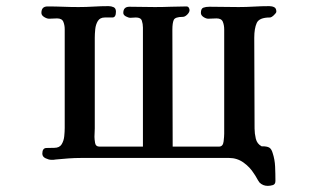

<svg xmlns="http://www.w3.org/2000/svg" viewBox="-20 -524 1040 626"><path d="M881 -486Q881 -497 874 -500.5Q867 -504 858 -504Q833 -504 808 -502.5Q783 -501 758 -501Q734 -501 710.5 -501.5Q687 -502 663 -502Q651 -502 643 -499Q635 -496 635 -482Q635 -474 643.5 -468.5Q652 -463 659 -463Q666 -463 672.5 -463.5Q679 -464 686 -464Q702 -464 706.5 -453Q711 -442 711 -428Q711 -343 711 -258Q711 -173 711 -88Q711 -79 709 -62.5Q707 -46 694 -46H543Q543 -141 542.5 -236.5Q542 -332 542 -427Q542 -449 546.5 -459Q551 -469 576 -469Q583 -469 590.5 -476.5Q598 -484 598 -491Q598 -495 595.5 -499Q593 -503 588 -503Q563 -503 537 -502Q511 -501 485 -501Q464 -501 443.5 -501.5Q423 -502 402 -502Q382 -502 382 -482Q382 -475 390.5 -470.5Q399 -466 405 -466Q410 -466 414.5 -466.5Q419 -467 423 -467Q439 -467 442.5 -456.5Q446 -446 446 -434Q446 -337 446 -240Q446 -143 446 -46H304Q292 -46 290 -58Q288 -70 288 -78Q288 -85 288.5 -91.5Q289 -98 289 -105V-401Q289 -413 290.5 -428.5Q292 -444 299 -455.5Q306 -467 322 -467Q335 -467 346.5 -467Q358 -467 358 -486Q358 -497 350.5 -500.5Q343 -504 334 -504Q309 -504 285 -502.5Q261 -501 236 -501Q211 -501 186 -502Q161 -503 135 -503Q115 -503 115 -482Q115 -474 124 -468.5Q133 -463 140 -463Q147 -463 153 -463.5Q159 -464 166 -464Q182 -464 186.5 -453Q191 -442 191 -429Q191 -349 191 -268Q191 -187 191 -107Q191 -95 189.5 -80Q188 -65 181 -53.5Q174 -42 157 -42Q144 -42 131 -41.5Q118 -41 118 -23Q118 -13 128.5 -8Q139 -3 147 -3Q151 -3 154.5 -3Q158 -3 162 -4Q182 -6 203 -7.5Q224 -9 244 -9H727Q753 -9 774 6Q795 21 808 42Q813 49 817 56.5Q821 64 826 71Q837 82 853 82Q861 82 869.5 79.5Q878 77 878 66Q878 43 877 19.5Q876 -4 869 -25Q865 -39 857.5 -43Q850 -47 836 -47H833Q818 -55 814 -72Q810 -89 810 -105Q810 -179 809.5 -253.5Q809 -328 809 -401Q809 -431 817 -449Q825 -467 860 -467Q865 -467 873 -474.5Q881 -482 881 -486Z"/></svg>

Font: UoqMunThenKhung
Style: Regular
Weight: 400
Designer: Font-Kai, 金井和夫, 宇文滿月
Foundry: Kazuo Kanai, Moonlit Owen
Version: Version 1.197